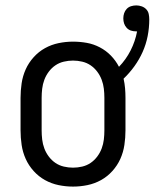

<svg xmlns="http://www.w3.org/2000/svg" viewBox="-20 -682 572 710"><path d="M250 8Q223 8 196.5 2.5Q170 -3 146.5 -16Q123 -29 104.5 -49.5Q86 -70 75 -94.5Q64 -119 60 -146Q56 -173 56 -200V-320Q56 -347 60 -374Q64 -401 75 -425.5Q86 -450 104.5 -470.5Q123 -491 146.5 -504Q170 -517 196.5 -522.5Q223 -528 250 -528Q276 -528 301 -523.5Q326 -519 349 -507Q372 -495 390 -476.5Q408 -458 420 -435Q446 -462 463 -495.5Q480 -529 487 -566H483Q473 -566 464 -569Q455 -572 448.5 -579Q442 -586 439 -595Q436 -604 436 -614Q436 -624 439 -633Q442 -642 448.5 -649Q455 -656 464.5 -659Q474 -662 484 -662Q494 -662 504 -658.5Q514 -655 521 -647.5Q528 -640 530 -630Q532 -620 532 -610Q532 -579 526 -548.5Q520 -518 507.5 -490Q495 -462 477 -437Q459 -412 437 -391Q441 -373 442.5 -355.5Q444 -338 444 -320V-200Q444 -173 440 -146Q436 -119 425 -94.5Q414 -70 395.5 -49.5Q377 -29 353.5 -16Q330 -3 303.5 2.5Q277 8 250 8ZM250 -62Q267 -62 284 -66Q301 -70 315 -79.5Q329 -89 339.5 -103Q350 -117 356 -133Q362 -149 364 -166Q366 -183 366 -200V-320Q366 -337 364 -354Q362 -371 356 -387Q350 -403 339.5 -417Q329 -431 315 -440.5Q301 -450 284 -454Q267 -458 250 -458Q233 -458 216 -454Q199 -450 185 -440.5Q171 -431 160.5 -417Q150 -403 144 -387Q138 -371 136 -354Q134 -337 134 -320V-200Q134 -183 136 -166Q138 -149 144 -133Q150 -117 160.5 -103Q171 -89 185 -79.5Q199 -70 216 -66Q233 -62 250 -62Z"/></svg>

Font: Iosevka Term Curly
Style: Regular
Weight: 400
Designer: Belleve Invis
Foundry: Belleve Invis
Version: Version 32.3.0